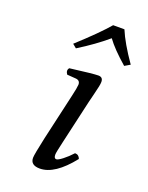

<svg xmlns="http://www.w3.org/2000/svg" viewBox="-128 -719 612 796"><g transform="rotate(20 177.5 -321.5)"><path d="M280.8 -652.8Q302.7 -599.6 355.5 -523.9L331.5 -509.8Q271.5 -562 244.1 -600.1Q190.9 -554.7 118.7 -509.8L101.6 -523.9Q189.9 -604.5 231 -652.8ZM245.1 -320.3 200.2 -124Q189 -76.2 189 -66.9Q189 -49.8 199.2 -49.8Q207 -49.8 226.1 -64.5Q245.1 -79.1 264.2 -100.1Q281.2 -100.1 287.1 -83Q213.9 9.8 147.9 9.8Q106.9 9.8 106.9 -22.9Q106.9 -37.1 124 -115.2L170.9 -320.8Q179.7 -358.9 180.2 -372.1Q180.2 -390.1 162.1 -392.1L122.1 -395Q110.8 -411.1 121.1 -422.9Q223.1 -436 245.1 -436Q265.6 -436 265.6 -415Q265.6 -407.2 262.9 -394Q260.3 -380.9 253.9 -355.7Q247.6 -330.6 245.1 -320.3Z"/></g></svg>

Font: Linux Libertine
Style: Italic
Weight: 400
Italic angle: -12°
Designer: Philipp H. Poll
Foundry: Philipp H. Poll
Version: Version 5.1.6 ; ttfautohint (v0.9)